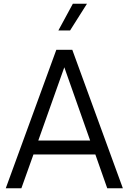

<svg xmlns="http://www.w3.org/2000/svg" viewBox="-20 -1013 692 1033"><path d="M11 0H95L160 -182H493L557 0H641L369 -745H283ZM186 -257 326 -651 465 -257ZM294 -849H357L448 -993H372Z"/></svg>

Font: Plus Jakarta Sans
Style: Regular
Weight: 400
Designer: Gumpita Rahayu
Foundry: Tokotype
Version: Version 2.004; ttfautohint (v1.8.3)